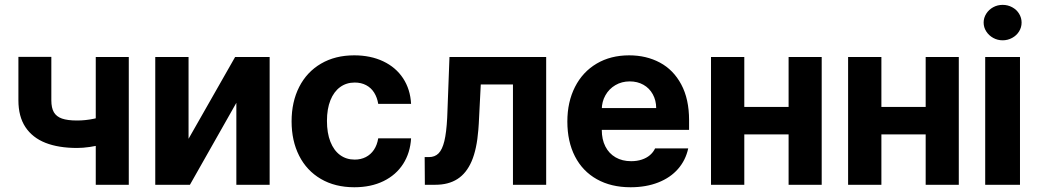

<svg xmlns="http://www.w3.org/2000/svg" viewBox="-20 -767 4310 797"><path d="M514.6 0H377.5V-530.4H514.6ZM300 -152.8Q222.9 -152.8 168.8 -174.1Q114.8 -195.4 85.6 -239.3Q56.4 -283.2 56.4 -350.6V-531H193.1V-350.6Q193.1 -319.1 203.6 -301.1Q214.2 -283 237.1 -274.9Q260 -266.8 300 -266.8Q335.3 -266.8 370.2 -274.2Q405 -281.6 447.9 -296.7V-182.6Q429.7 -174.3 405 -167.7Q380.3 -161 352.2 -156.9Q324.2 -152.8 300 -152.8Z M956 -530.4H1099.3V0H961.1V-340.2L768.4 0H624.5V-530.4H762.7V-190.9Z M1190.4 -263.2Q1190.4 -344.1 1222 -406.2Q1253.6 -468.3 1312.5 -502.8Q1371.4 -537.3 1450.3 -537.3Q1518.2 -537.3 1570.7 -512.5Q1623.2 -487.6 1653.3 -441.9Q1683.3 -396.1 1686.4 -335.8H1550Q1545.8 -362.3 1533.1 -382.5Q1520.4 -402.7 1499.8 -413.5Q1479.2 -424.4 1452.5 -424.4Q1417.8 -424.4 1391.9 -405.5Q1366 -386.7 1351.6 -350.9Q1337.2 -315.1 1337.2 -265.2Q1337.2 -214.7 1351.5 -178.6Q1365.7 -142.5 1391.6 -123.5Q1417.5 -104.5 1452.5 -104.5Q1478 -104.5 1498.5 -115Q1518.9 -125.4 1532.2 -145.2Q1545.5 -164.9 1550 -192.8H1686.4Q1682.9 -132.5 1653.5 -86.6Q1624.1 -40.7 1572 -15.2Q1519.9 10.3 1450.9 10.3Q1370.9 10.3 1312 -24.2Q1253 -58.7 1221.7 -120.7Q1190.4 -182.6 1190.4 -263.2Z M1742.8 -114.9H1760.6Q1785.2 -114.9 1800.6 -130.5Q1816 -146.1 1824.5 -181.2Q1833.1 -216.3 1836.3 -277.9Q1836.5 -284.8 1837 -295.6L1845.8 -530.4H2247.2V0H2109.3V-416.3H1975.7L1967.4 -253.2L1965.6 -227.9Q1959.3 -147.7 1937.8 -97.7Q1916.2 -47.7 1878.9 -23.9Q1841.7 0 1787.2 0H1743.6Z M2335.1 -262.6Q2335.1 -343.8 2366.9 -406.3Q2398.7 -468.7 2456.8 -503Q2514.9 -537.3 2591.6 -537.3Q2662.9 -537.3 2719.2 -507.2Q2775.5 -477.1 2807.9 -416.5Q2840.4 -355.9 2840.4 -268.2V-227.9H2393.9V-318.5H2703.9Q2703.7 -350.4 2689.7 -375.7Q2675.8 -401.1 2650.9 -415.1Q2626.1 -429.1 2594.2 -429.1Q2560.9 -429.1 2534.5 -413.6Q2508.1 -398.1 2493.1 -371.4Q2478.2 -344.8 2478 -313.1V-228Q2478 -188.2 2492.9 -159Q2507.8 -129.7 2535.4 -113.8Q2562.9 -97.9 2599.9 -97.9Q2624.2 -97.9 2644.1 -104.5Q2664 -111.1 2677.9 -123Q2691.9 -135 2699.3 -150.9H2836.8Q2826.3 -102.1 2794.6 -65.8Q2762.9 -29.4 2712.4 -9.6Q2661.8 10.3 2597.5 10.3Q2516.8 10.3 2457.6 -23Q2398.3 -56.2 2366.7 -117.8Q2335.1 -179.3 2335.1 -262.6Z M3300 -209H3022.3V-323.1H3300ZM3069.6 0H2931.4V-530.4H3069.6ZM3390.9 0H3253.5V-530.4H3390.9Z M3869.1 -209H3591.4V-323.1H3869.1ZM3638.7 0H3500.5V-530.4H3638.7ZM3960 0H3822.5V-530.4H3960Z M4069.6 -530.4H4214V0H4069.6ZM4063.1 -673.3Q4063.1 -693.1 4074 -710.2Q4084.8 -727.2 4102.8 -737Q4120.7 -746.8 4142.1 -746.8Q4163.3 -746.8 4181.5 -737Q4199.8 -727.2 4210.2 -710.2Q4220.7 -693.1 4220.7 -673.3Q4220.7 -653.4 4210.2 -636.5Q4199.8 -619.6 4181.5 -609.7Q4163.3 -599.7 4142.1 -599.7Q4120.7 -599.7 4102.8 -609.7Q4084.8 -619.6 4074 -636.5Q4063.1 -653.4 4063.1 -673.3Z"/></svg>

Font: Pretendard Variable
Style: Regular
Weight: 400
Designer: Base glyphs from Inter by Rasmus Andersson; Hangul glyphs from Noto Sans CJK(Source Han Sans) by Jang Soo-young and Kang
Foundry: Kil Hyung-jin
Version: Version 1.100;FEAKit 1.0